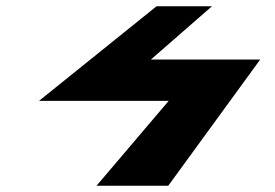

<svg xmlns="http://www.w3.org/2000/svg" viewBox="-20 -594 877 613"><path d="M104.6 -272H518.6L288.2 -1H517.2L810.8 -404H461.8L656.8 -574H479.8Z"/></svg>

Font: Hussar Milosc
Style: Obl
Weight: 700
Foundry: Cannot Into Space Fonts
Version: Version 1.02